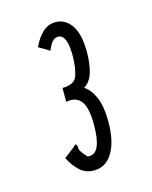

<svg xmlns="http://www.w3.org/2000/svg" viewBox="-71 -685 393 496"><g transform="rotate(-15 125.0 -437.0)"><path d="M121 -239Q99 -239 83.5 -253Q68 -267 57 -289L84 -310L92 -317L96 -311Q95 -303 99 -296.5Q103 -290 114 -278H119Q151 -278 151 -354Q151 -398 138 -416Q125 -434 97 -429V-466Q130 -466 137 -488Q144 -510 144 -540Q144 -597 120 -597Q103 -597 92 -567L63 -584Q74 -608 89 -621.5Q104 -635 123 -635Q149 -635 165.5 -611.5Q182 -588 182 -539Q182 -508 175 -485Q168 -462 151 -452Q168 -441 178.5 -416.5Q189 -392 189 -352Q189 -299 171 -269Q153 -239 121 -239Z"/></g></svg>

Font: Inconsolata UltraCondensed
Style: Regular
Weight: 400
Width: 1
Monospace: yes
Designer: Raph Levien, Cyreal, Brenton Simpson
Foundry: Raph Levien, Cyreal, Google
Version: Version 3.000; ttfautohint (v1.8.2.53-6de2)